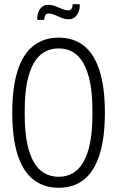

<svg xmlns="http://www.w3.org/2000/svg" viewBox="-20 -876 554 908"><path d="M257 12Q187 12 137.5 -27Q88 -66 63 -145Q38 -224 38 -343Q38 -462 63 -541Q88 -620 137.5 -659Q187 -698 257 -698Q329 -698 377.5 -659Q426 -620 451 -541Q476 -462 476 -343Q476 -224 451 -145Q426 -66 377.5 -27Q329 12 257 12ZM257 -40Q295 -40 324.5 -57Q354 -74 374.5 -110Q395 -146 406 -200.5Q417 -255 417 -331V-356Q417 -432 406 -486.5Q395 -541 374.5 -577Q354 -613 324.5 -630Q295 -647 257 -647Q220 -647 190 -630Q160 -613 139.5 -577Q119 -541 108 -486.5Q97 -432 97 -356V-331Q97 -255 108 -200.5Q119 -146 139.5 -110Q160 -74 190 -57Q220 -40 257 -40ZM156 -782Q156 -806 162.5 -821.5Q169 -837 180.5 -845Q192 -853 207 -853Q226 -853 242.5 -846.5Q259 -840 274.5 -833.5Q290 -827 302 -827Q314 -827 318.5 -835Q323 -843 324 -856H357Q358 -834 351 -818Q344 -802 332.5 -793.5Q321 -785 306 -785Q287 -785 270.5 -792Q254 -799 239 -805.5Q224 -812 211 -812Q198 -812 194 -804Q190 -796 189 -782Z"/></svg>

Font: Archivo ExtraCondensed ExtraLight
Style: Regular
Weight: 250
Width: 2
Designer: Hector Gatti
Foundry: Omnibus-Type
Version: Version 2.001